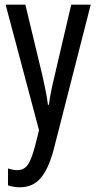

<svg xmlns="http://www.w3.org/2000/svg" viewBox="-20 -557 410 817"><path d="M4 -537H88L161 -233Q167 -205 173.5 -174Q180 -143 184 -111H188Q195 -164 212 -233L283 -537H366L208 81Q186 163 152.5 201.5Q119 240 64 240Q52 240 40 238Q28 236 14 232V160Q24 163 34 165Q44 167 53 167Q82 167 98 144.5Q114 122 129 65L146 -3Z"/></svg>

Font: Noto Sans Hebrew ExtraCondensed
Style: Regular
Weight: 400
Width: 2
Designer: Monotype Design Team
Foundry: Monotype Imaging Inc.
Version: Version 2.004; ttfautohint (v1.8.4.7-5d5b)